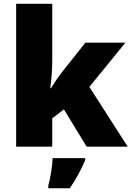

<svg xmlns="http://www.w3.org/2000/svg" viewBox="-20 -780 699 1021"><path d="M251 -311Q285.6 -366.2 310.1 -397L434.1 -553.2H647L455.1 -317.9L659.2 0H440.9L319.8 -198.2L257.8 -150.9V0H65.9V-759.8H257.8V-460.9Q257.8 -384.3 247.1 -311ZM236.8 207Q244.6 179.7 251.7 135.7Q258.8 91.8 259.8 61H433.1V71.8Q398.4 152.3 351.1 221.2H236.8Z"/></svg>

Font: OpenSansExtrabold
Style: Regular
Weight: 800
Foundry: Ascender Corporation
Version: Version 1.10